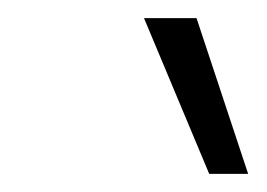

<svg xmlns="http://www.w3.org/2000/svg" viewBox="-20 -738 295 212"><path d="M139 -718H197L254 -546H211Z"/></svg>

Font: Niramit ExtraLight
Style: Italic
Weight: 200
Italic angle: -10°
Designer: Katatrad Aksorn Co.,Ltd.
Foundry: Cadson Demak Co.,Ltd.
Version: Version 1.000; ttfautohint (v1.6)